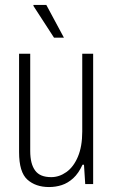

<svg xmlns="http://www.w3.org/2000/svg" viewBox="-20 -743 459 775"><path d="M178 12Q124 12 90.5 -18Q57 -48 57 -129V-526H102V-134Q102 -107 107 -87.5Q112 -68 122 -54.5Q132 -41 148 -34.5Q164 -28 187 -28Q219 -28 248 -48.5Q277 -69 294.5 -110.5Q312 -152 312 -212V-526H356V0H324L319 -78H313Q297 -43 275.5 -23.5Q254 -4 229.5 4Q205 12 178 12ZM238 -591H198L115 -719V-723H167Z"/></svg>

Font: Archivo Condensed Thin
Style: Regular
Weight: 250
Width: 3
Designer: Hector Gatti
Foundry: Omnibus-Type
Version: Version 2.001